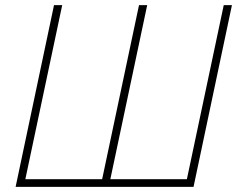

<svg xmlns="http://www.w3.org/2000/svg" viewBox="-20 -730 928 750"><path d="M41 0H736L886 -710H854L710 -30H411L555 -710H523L379 -30H79L223 -710H191Z"/></svg>

Font: Geist Thin
Style: Italic
Weight: 100
Italic angle: -12°
Designer: Basement.studio, Andrés Briganti, Mateo Zaragoza
Foundry: Basement.studio, Vercel, Andrés Briganti, Guido Ferreyra, Mateo Zaragoza
Version: Version 1.500